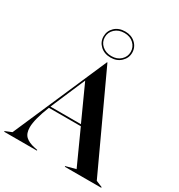

<svg xmlns="http://www.w3.org/2000/svg" viewBox="-235 -1114 1176 1261"><g transform="rotate(30 353.0 -484.0)"><path d="M-15 -5 34 -25 342 -733H345L673 -25L721 -5V0H445V-5L520 -25L403 -283H161Q116 -170 116 -110Q116 -64 140 -41.5Q164 -19 213 -9L233 -5V0H-15ZM397 -295 278 -557 179 -326 166 -295ZM237 -869Q237 -911 267 -939.5Q297 -968 346 -968Q393 -968 423.5 -939.5Q454 -911 454 -869Q454 -829 423.5 -800Q393 -771 346 -771Q298 -771 267.5 -799.5Q237 -828 237 -869ZM346 -782Q389 -782 416 -807.5Q443 -833 443 -869Q443 -906 416 -931.5Q389 -957 346 -957Q302 -957 274.5 -931.5Q247 -906 247 -869Q247 -832 275 -807Q303 -782 346 -782Z"/></g></svg>

Font: Nyght Serif Medium
Style: Regular
Weight: 500
Designer: Maksym Kobuzan
Version: Version 0.410